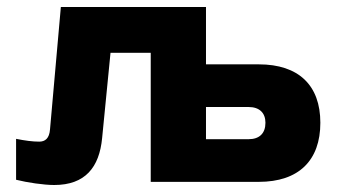

<svg xmlns="http://www.w3.org/2000/svg" viewBox="-20 -520 967 549"><path d="M272 -125 296 -369H411V0H720C834 0 896 -61 896 -169C896 -276 834 -336 720 -336H569V-500H154L123 -150C121 -124 109 -115 92 -115C73 -115 51 -118 26 -123V-6C58 2 105 9 135 9C224 9 264 -42 272 -125ZM569 -122V-214H691C722 -214 739 -197 739 -169C739 -139 722 -122 691 -122Z"/></svg>

Font: LT Wave Text Black
Style: Regular
Weight: 900
Designer: Daniel Lyons
Version: Version 2.5 (Glyphs App)